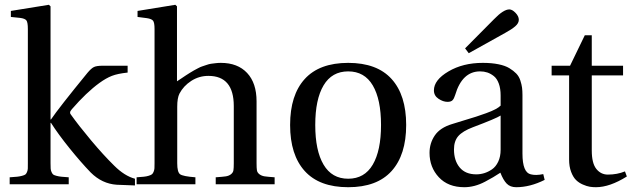

<svg xmlns="http://www.w3.org/2000/svg" viewBox="-20 -762 2614 794"><path d="M20 0V-28.8Q40.5 -30.3 50.8 -31.2Q61 -32.2 71 -34.9Q81.1 -37.6 84.7 -40.3Q88.4 -43 91.6 -50.3Q94.7 -57.6 95 -64.9Q95.2 -72.3 95.2 -86.9V-642.1Q95.2 -669.9 89.1 -677.7Q83 -685.5 63 -688L24.9 -691.9V-716.8L182.1 -742.2L189 -735.8V-268.1H190.9Q223.6 -316.4 341.8 -460.9Q357.4 -479.5 368.7 -484.9Q379.9 -490.2 404.8 -490.2H507.8V-461.9Q466.3 -457.5 442.6 -448.2Q418.9 -439 391.1 -418.9Q337.4 -379.9 276.9 -310.1Q270 -302.2 269.8 -296.9Q269.5 -291.5 273.9 -287.1Q304.7 -243.7 356.2 -182.1Q407.7 -120.6 452.1 -77.1Q495.1 -34.2 538.1 -22.9V4.9L462.9 2Q401.9 -2 355 -48.8Q314.5 -90.8 267.6 -148.9Q220.7 -207 190.9 -253.9H189V-86.9Q189 -72.8 189.5 -65.2Q189.9 -57.6 193.1 -50.5Q196.3 -43.5 199.7 -40.5Q203.1 -37.6 213.4 -34.9Q223.6 -32.2 233.9 -31.2Q244.1 -30.3 264.2 -28.8V0Z M544.9 0V-28.8Q564 -30.3 574.7 -31.2Q585.4 -32.2 595 -35.2Q604.5 -38.1 608.4 -41.3Q612.3 -44.4 615.2 -51.5Q618.2 -58.6 618.7 -65.9Q619.1 -73.2 619.1 -86.9V-642.1Q619.1 -668.5 613 -676.3Q606.9 -684.1 586.9 -687L548.8 -691.9V-716.8L705.1 -742.2L711.9 -735.8V-425.8Q714.8 -427.7 730 -437.7Q745.1 -447.8 748.3 -450Q751.5 -452.1 764.6 -460.4Q777.8 -468.8 782.2 -470.9Q786.6 -473.1 798.3 -479.5Q810.1 -485.8 816.2 -487.5Q822.3 -489.3 833.3 -493.2Q844.2 -497.1 852.5 -498.3Q860.8 -499.5 871.6 -500.7Q882.3 -502 893.1 -502Q962.9 -502 1002 -460.2Q1041 -418.5 1041 -342.8V-86.9Q1041 -66.9 1042.5 -57.6Q1043.9 -48.3 1052.7 -41.5Q1061.5 -34.7 1074.5 -32.7Q1087.4 -30.8 1115.7 -28.8V0H872.1V-28.8Q900.9 -30.8 913.8 -32.7Q926.8 -34.7 935.3 -41.5Q943.8 -48.3 945.3 -57.6Q946.8 -66.9 946.8 -86.9V-323.2Q946.8 -448.2 841.8 -448.2Q803.2 -448.2 771 -427.5Q738.8 -406.7 722.2 -375Q712.9 -356.9 712.9 -320.8V-86.9Q712.9 -50.3 724.6 -41.5Q736.3 -32.7 788.1 -28.8V0Z M1240.2 -54.7Q1179.7 -121.6 1179.7 -245.1Q1179.7 -368.7 1240.2 -435.3Q1300.8 -502 1419.9 -502Q1539.1 -502 1599.4 -435.3Q1659.7 -368.7 1659.7 -245.1Q1659.7 -121.6 1599.4 -54.7Q1539.1 12.2 1419.9 12.2Q1300.8 12.2 1240.2 -54.7ZM1318.1 -408.9Q1283.7 -351.1 1283.7 -245.1Q1283.7 -139.2 1318.1 -81.1Q1352.5 -22.9 1419.9 -22.9Q1487.3 -22.9 1521.5 -81.1Q1555.7 -139.2 1555.7 -245.1Q1555.7 -351.1 1521.5 -408.9Q1487.3 -466.8 1419.9 -466.8Q1352.5 -466.8 1318.1 -408.9Z M1903.3 -562 2022.5 -682.1Q2062 -723.1 2086.4 -723.1Q2098.1 -723.1 2111.8 -709Q2125.5 -694.8 2125.5 -680.2Q2125.5 -666 2110.8 -653.3Q2096.2 -640.6 2069.3 -626L1918.5 -542ZM1756.3 -129.9Q1756.3 -169.9 1778.1 -201.9Q1799.8 -233.9 1849.6 -249Q1863.3 -253.4 1897.2 -263.7Q1931.2 -273.9 1948.7 -279.5Q1966.3 -285.2 1990.5 -293.9Q2014.6 -302.7 2028.8 -310.3Q2043 -317.9 2050.3 -325.2V-367.2Q2050.3 -396 2042.7 -416.5Q2035.2 -437 2022.2 -447.3Q2009.3 -457.5 1995.4 -462.2Q1981.4 -466.8 1965.3 -466.8Q1891.1 -466.8 1862.3 -369.1Q1857.9 -354.5 1851.6 -347.7Q1845.2 -340.8 1830.6 -340.8Q1812.5 -340.8 1793.5 -353.5Q1774.4 -366.2 1774.4 -388.2Q1774.4 -431.2 1834.5 -466.6Q1894.5 -502 1976.6 -502Q2013.2 -502 2041 -496.3Q2068.8 -490.7 2086.2 -480.2Q2103.5 -469.7 2115 -457.8Q2126.5 -445.8 2131.8 -429.2Q2137.2 -412.6 2138.9 -399.4Q2140.6 -386.2 2140.6 -369.1V-127Q2140.6 -48.3 2175.3 -41Q2195.8 -35.6 2226.6 -42L2232.4 -18.1Q2171.9 12.2 2114.7 12.2Q2089.8 12.2 2075.4 -2.7Q2061 -17.6 2049.3 -47.9Q2030.3 -35.6 2019.3 -29.1Q2008.3 -22.5 1986.1 -10.7Q1963.9 1 1942.4 6.6Q1920.9 12.2 1900.4 12.2Q1833 12.2 1794.7 -29.1Q1756.3 -70.3 1756.3 -129.9ZM1857.4 -144Q1857.4 -97.7 1881.1 -69.3Q1904.8 -41 1949.7 -41Q1966.3 -41 1982.4 -45.9Q1998.5 -50.8 2014.4 -61.5Q2030.3 -72.3 2040.3 -93.3Q2050.3 -114.3 2050.3 -143.1V-284.2Q2031.7 -272 1935.5 -235.8Q1893.1 -219.7 1875.2 -199.2Q1857.4 -178.7 1857.4 -144Z M2261.2 -450.2V-490.2H2337.4L2398.4 -616.2H2427.2V-490.2H2556.6V-450.2H2427.2V-140.1Q2427.2 -86.9 2446 -63.5Q2464.8 -40 2493.7 -40Q2532.2 -40 2564.5 -53.2L2572.3 -32.2Q2501.5 12.2 2444.3 12.2Q2431.6 12.2 2419.2 10.3Q2406.7 8.3 2390.4 1.2Q2374 -5.9 2362.1 -17.6Q2350.1 -29.3 2341.8 -51.3Q2333.5 -73.2 2333.5 -102.1V-450.2Z"/></svg>

Font: Heuristica
Style: Regular
Weight: 400
Version: Version 1.0.2